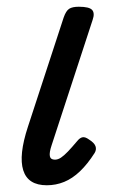

<svg xmlns="http://www.w3.org/2000/svg" viewBox="-20 -535 340 570"><path d="M119 15Q63 15 49 -29.5Q35 -74 63 -159L169 -483Q176 -503 185.5 -509Q195 -515 214 -515Q245 -515 253.5 -505.5Q262 -496 255 -476L133 -103Q126 -82 128 -71.5Q130 -61 143 -61Q152 -61 161 -67Q170 -73 181.5 -85Q193 -97 209 -116Q217 -126 225 -127.5Q233 -129 244 -121Q260 -111 263.5 -101Q267 -91 261 -81Q240 -48 217.5 -26.5Q195 -5 170.5 5Q146 15 119 15Z"/></svg>

Font: Playwrite NZ
Style: Regular
Weight: 400
Designer: Veronika Burian, José Scaglione
Foundry: TypeTogether
Version: Version 1.002